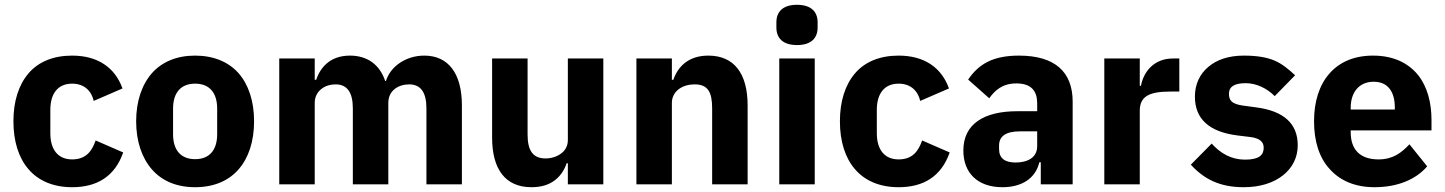

<svg xmlns="http://www.w3.org/2000/svg" viewBox="-20 -769 6028 801"><path d="M281 12C202 12 140 -15 99 -63C58 -110 36 -179 36 -263C36 -347 58 -415 99 -463C140 -511 202 -537 281 -537C388 -537 460 -487 491 -400L371 -348C362 -388 333 -420 281 -420C221 -420 190 -378 190 -311V-213C190 -146 221 -104 281 -104C340 -104 364 -140 379 -183L494 -133C459 -33 385 12 281 12Z M794 12C717 12 656 -14 614 -62C572 -110 548 -179 548 -263C548 -347 572 -416 614 -464C656 -511 717 -537 794 -537C871 -537 933 -511 975 -464C1017 -416 1040 -347 1040 -263C1040 -179 1017 -110 975 -62C933 -14 871 12 794 12ZM794 -105C853 -105 886 -142 886 -209V-316C886 -383 853 -420 794 -420C735 -420 702 -383 702 -316V-209C702 -142 735 -105 794 -105Z M1145 0V-525H1293V-436H1299C1318 -492 1361 -537 1440 -537C1512 -537 1564 -500 1587 -431H1590C1599 -460 1619 -487 1647 -506C1675 -525 1710 -537 1750 -537C1851 -537 1907 -462 1907 -329V0H1759V-317C1759 -384 1735 -417 1687 -417C1643 -417 1600 -392 1600 -340V0H1452V-317C1452 -384 1428 -417 1380 -417C1359 -417 1337 -411 1321 -398C1304 -385 1293 -365 1293 -340V0Z M2349 -88H2344C2335 -61 2320 -37 2296 -18C2272 1 2240 12 2197 12C2089 12 2033 -62 2033 -195V-525H2181V-208C2181 -144 2201 -108 2256 -108C2279 -108 2303 -115 2320 -128C2337 -140 2349 -159 2349 -184V-525H2497V0H2349Z M2635 0V-525H2783V-436H2789C2808 -491 2852 -537 2935 -537C3043 -537 3099 -462 3099 -329V0H2951V-317C2951 -385 2933 -417 2878 -417C2854 -417 2831 -411 2813 -398C2795 -385 2783 -365 2783 -340V0Z M3305 -581C3245 -581 3219 -611 3219 -654V-676C3219 -719 3245 -749 3305 -749C3365 -749 3391 -719 3391 -676V-654C3391 -611 3365 -581 3305 -581ZM3231 -525H3379V0H3231Z M3729 12C3650 12 3588 -15 3547 -63C3506 -110 3484 -179 3484 -263C3484 -347 3506 -415 3547 -463C3588 -511 3650 -537 3729 -537C3836 -537 3908 -487 3939 -400L3819 -348C3810 -388 3781 -420 3729 -420C3669 -420 3638 -378 3638 -311V-213C3638 -146 3669 -104 3729 -104C3788 -104 3812 -140 3827 -183L3942 -133C3907 -33 3833 12 3729 12Z M4231 -537C4120 -537 4062 -500 4019 -437L4107 -359C4130 -391 4161 -421 4220 -421C4283 -421 4307 -389 4307 -338V-305H4224C4085 -305 3999 -252 3999 -141C3999 -49 4057 12 4162 12C4242 12 4300 -24 4316 -92H4322V0H4455V-345C4455 -470 4380 -537 4231 -537ZM4307 -159C4307 -111 4266 -91 4217 -91C4173 -91 4148 -108 4148 -147V-162C4148 -201 4177 -221 4235 -221H4307V-159Z M4587 0V-525H4735V-411H4740C4745 -440 4759 -469 4781 -490C4803 -511 4833 -525 4874 -525H4900V-387H4863C4776 -387 4735 -368 4735 -307V0Z M5169 12C5068 12 5003 -22 4948 -82L5035 -170C5072 -129 5117 -103 5174 -103C5233 -103 5252 -122 5252 -153C5252 -178 5234 -192 5199 -197L5142 -204C5024 -219 4965 -273 4965 -366C4965 -417 4985 -460 5021 -490C5056 -520 5106 -537 5169 -537C5224 -537 5265 -530 5298 -516C5330 -502 5356 -480 5383 -455L5298 -368C5265 -401 5221 -422 5177 -422C5126 -422 5107 -405 5107 -378C5107 -350 5119 -336 5162 -329L5221 -321C5336 -306 5394 -253 5394 -163C5394 -112 5372 -69 5333 -38C5293 -6 5237 12 5169 12Z M5714 12C5634 12 5571 -15 5528 -63C5484 -110 5462 -179 5462 -263C5462 -346 5484 -414 5526 -462C5568 -510 5629 -537 5708 -537C5795 -537 5856 -505 5896 -456C5935 -407 5952 -340 5952 -269V-225H5615V-217C5615 -148 5651 -104 5731 -104C5792 -104 5827 -132 5860 -167L5934 -75C5887 -20 5810 12 5714 12ZM5711 -428C5651 -428 5615 -385 5615 -320V-312H5799V-321C5799 -385 5771 -428 5711 -428Z"/></svg>

Font: Plexus Sans Bold
Style: Regular
Weight: 700
Version: Version 2.001;PS 002.001;hotconv 1.0.70;makeotf.lib2.5.58329